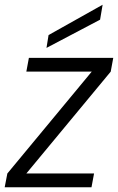

<svg xmlns="http://www.w3.org/2000/svg" viewBox="-33 -790 498 810"><path d="M444.8 -545.9 434.1 -487.8 78.1 -58.1H363.8L353 0H-13.2L-2 -58.1L354 -487.8H78.1L88.9 -545.9ZM171.9 -642.1 399.9 -770 389.2 -707 163.1 -587.9Z"/></svg>

Font: SVN-Poppins Light
Style: Italic
Weight: 300
Italic angle: -10°
Designer: Ninad Kale (Devanagari), Jonny Pinhorn (Latin)
Foundry: Indian Type Foundry
Version: Version 3.002 2017